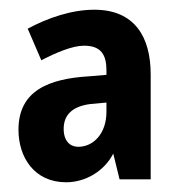

<svg xmlns="http://www.w3.org/2000/svg" viewBox="-20 -742 372 395"><path d="M174 -722C127 -722 78 -705 37 -683L65 -618C96 -634 129 -648 153 -648C189 -648 199 -628 199 -597V-588L163 -585C81 -580 18 -556 18 -475C18 -418 51 -367 116 -367C155 -367 194 -389 213 -426L226 -373H290V-589C290 -666 257 -722 174 -722ZM166 -528 199 -531V-512C199 -467 172 -440 141 -440C124 -440 111 -452 111 -477C111 -504 127 -523 166 -528Z"/></svg>

Font: Noto Sans Gurmukhi UI ExtraCondensed
Style: Bold
Weight: 700
Width: 2
Designer: Jelle Bosma - Monotype Design Team
Foundry: Monotype Imaging Inc.
Version: Version 2.004